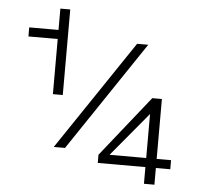

<svg xmlns="http://www.w3.org/2000/svg" viewBox="-51 -744 858 823"><g transform="rotate(5 377.5 -332.5)"><path d="M598.1 -45.9H393.1V-81.1L601.6 -342.8H643.1V-85H705.1V-45.9H643.1V25.9H598.1ZM598.1 -85V-274.4L440.4 -85ZM49.8 -560.1V-599.1H175.8V-690.9H218.3V-322.8H175.8V-560.1ZM247.6 -97.7H199.2L516.6 -569.3H564.5Z"/></g></svg>

Font: Estedad-FD Light
Style: Regular
Weight: 300
Designer: Amin Abedi
Version: Version 7.3